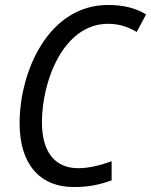

<svg xmlns="http://www.w3.org/2000/svg" viewBox="-20 -744 609 774"><path d="M278 10C339 10 383 0 430 -17V-94C385 -78 341 -66 295 -66C201 -66 149 -132 149 -251C149 -415 234 -648 416 -648C463 -648 500 -634 531 -615L569 -686C526 -712 476 -724 416 -724C175 -724 59 -456 59 -247C59 -84 139 10 278 10Z"/></svg>

Font: Noto Sans SemiCondensed
Style: Italic
Weight: 400
Width: 4
Italic angle: -12°
Designer: Monotype Design Team
Foundry: Monotype Imaging Inc.
Version: Version 2.013